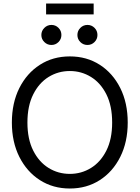

<svg xmlns="http://www.w3.org/2000/svg" viewBox="-20 -1059 792 1090"><path d="M376.5 11.2Q280.8 11.2 206.5 -36.4Q132.3 -84 89.8 -168.5Q47.4 -252.9 47.4 -363.3Q47.4 -474.6 89.8 -559.1Q132.3 -643.6 206.5 -691.2Q280.8 -738.8 376.5 -738.8Q472.2 -738.8 546.4 -691.2Q620.6 -643.6 662.8 -559.1Q705.1 -474.6 705.1 -363.3Q705.1 -252.9 662.8 -168.5Q620.6 -84 546.4 -36.4Q472.2 11.2 376.5 11.2ZM376.5 -71.8Q441.9 -71.8 496.6 -105.5Q551.3 -139.2 584 -204.3Q616.7 -269.5 616.7 -363.3Q616.7 -458 584 -523.2Q551.3 -588.4 496.6 -622.1Q441.9 -655.8 376.5 -655.8Q310.5 -655.8 255.9 -622.1Q201.2 -588.4 168.5 -522.9Q135.7 -457.5 135.7 -363.3Q135.7 -269.5 168.5 -204.3Q201.2 -139.2 255.9 -105.5Q310.5 -71.8 376.5 -71.8ZM476.6 -803.7Q452.6 -803.7 436 -820.3Q419.4 -836.9 419.4 -860.4Q419.4 -883.8 436 -900.6Q452.6 -917.5 476.6 -917.5Q500 -917.5 516.6 -900.9Q533.2 -884.3 533.2 -860.4Q533.2 -836.9 516.6 -820.3Q500 -803.7 476.6 -803.7ZM272 -803.7Q248.5 -803.7 231.7 -820.3Q214.8 -836.9 214.8 -860.4Q214.8 -883.8 231.7 -900.6Q248.5 -917.5 272 -917.5Q295.4 -917.5 312 -900.9Q328.6 -884.3 328.6 -860.4Q328.6 -836.9 312 -820.3Q295.4 -803.7 272 -803.7ZM511.7 -1039.1V-977.1H241.7V-1039.1Z"/></svg>

Font: Inter 28pt
Style: Regular
Weight: 400
Designer: Rasmus Andersson
Foundry: rsms
Version: Version 4.001;git-66647c0bb